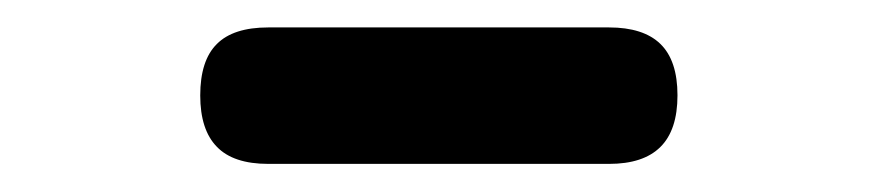

<svg xmlns="http://www.w3.org/2000/svg" viewBox="-20 -779 640 140"><path d="M175.6 -659.5Q150.1 -659.5 138.1 -672Q126 -684.4 126 -709.4Q126 -734.9 138.1 -746.9Q150.1 -759 175.6 -759H424.1Q449.1 -759 461.5 -747Q474 -734.9 474 -709.5Q474 -684.1 461.5 -671.8Q449.1 -659.5 424.1 -659.5Z"/></svg>

Font: Maple Mono
Style: Regular
Weight: 400
Monospace: yes
Designer: subframe7536
Version: Version 7.300